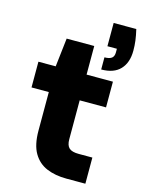

<svg xmlns="http://www.w3.org/2000/svg" viewBox="-116 -832 676 901"><g transform="rotate(15 222.5 -381.5)"><path d="M297 0Q242 0 200.5 -17.5Q159 -35 135.5 -75Q112 -115 112 -184V-371H28V-496H112L128 -635H262V-496H390V-371H262V-182Q262 -152 276 -139.5Q290 -127 322 -127H389V0ZM322 -537V-596Q346 -596 357 -604.5Q368 -613 368 -632V-650H322V-763H432Q439 -733 442 -709.5Q445 -686 445 -661Q445 -603 414 -570Q383 -537 322 -537Z"/></g></svg>

Font: DM Sans 24pt Black
Style: Regular
Weight: 900
Designer: Colophon Foundry, Jonny Pinhorn
Foundry: Colophon Foundry
Version: Version 4.004;gftools[0.9.30]